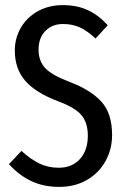

<svg xmlns="http://www.w3.org/2000/svg" viewBox="-20 -720 490 752"><path d="M402 -621 354 -569Q323 -599 293 -612.5Q263 -626 227 -626Q184 -626 157.5 -598.5Q131 -571 131 -526Q131 -482 156.5 -454Q182 -426 253 -399Q335 -368 377 -322Q419 -276 419 -191Q419 -136 393.5 -89.5Q368 -43 321 -15.5Q274 12 212 12Q150 12 102 -11Q54 -34 15 -77L64 -129Q99 -97 133.5 -80Q168 -63 210 -63Q262 -63 293 -97Q324 -131 324 -189Q324 -239 299 -269Q274 -299 206 -324Q119 -357 78.5 -404Q38 -451 38 -522Q38 -571 62 -612Q86 -653 129 -676.5Q172 -700 226 -700Q281 -700 323.5 -680.5Q366 -661 402 -621Z"/></svg>

Font: Fira Sans Extra Condensed
Style: Regular
Weight: 400
Width: 1
Designer: Carrois Corporate & Edenspiekermann AG
Foundry: Carrois Corporate GbR & Edenspiekermann AG
Version: Version 4.203